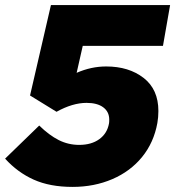

<svg xmlns="http://www.w3.org/2000/svg" viewBox="-24 -720 688 754"><path d="M316 -316Q358 -316 381.5 -298.5Q405 -281 405 -250Q405 -240 404 -235Q397 -196 366 -173.5Q335 -151 287 -151Q244 -151 206.5 -170Q169 -189 130 -227L-4 -97Q45 -43 108.5 -14.5Q172 14 261 14Q346 14 417 -16.5Q488 -47 534 -103.5Q580 -160 594 -237Q598 -260 598 -284Q598 -369 540 -414Q482 -459 393 -459Q334 -459 277 -434L301 -540H616L644 -700H176L94 -345L198 -281Q261 -316 316 -316Z"/></svg>

Font: Geom Black
Style: Bold Italic
Weight: 900
Italic angle: -10°
Version: Version 1.102